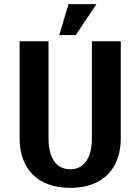

<svg xmlns="http://www.w3.org/2000/svg" viewBox="-20 -900 680 930"><path d="M425 -230C425 -125 380 -80 320 -80C260 -80 215 -125 215 -230V-700H75V-230C75 -80 165 10 320 10C475 10 565 -80 565 -230V-700H425ZM312 -880 267 -730H347L447 -880Z"/></svg>

Font: Scada
Style: Bold
Weight: 700
Designer: Jovanny Lemonad
Foundry: Jovanny Lemonad
Version: Version 3.005